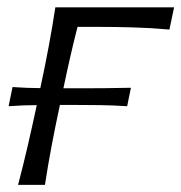

<svg xmlns="http://www.w3.org/2000/svg" viewBox="-20 -516 506 536"><path d="M30.5 0Q45 -55.5 57 -107.2Q69 -159 82 -219.5L82.5 -222.5Q64.5 -222.5 44.8 -221.8Q25 -221 4 -219.5L15 -273Q35.5 -271.5 55 -270.8Q74.5 -270 92.5 -270Q106.5 -335 116.2 -387.5Q126 -440 134.5 -495.5H466L453 -433.5Q403.5 -438 352.2 -439.5Q301 -441 252 -441H196.5Q186 -400.5 176.8 -360Q167.5 -319.5 157 -269.5H205Q235 -269.5 270.5 -269.8Q306 -270 345.5 -271L335 -219.5Q296 -222 260.8 -222.5Q225.5 -223 195.5 -223H147L146.5 -219.5Q133.5 -159 123.8 -107.2Q114 -55.5 105.5 0Z"/></svg>

Font: Commissioner Flair Light
Style: Italic
Weight: 300
Italic angle: -12°
Designer: Kostas Bartsokas
Foundry: Kostas Bartsokas
Version: Version 1.000; ttfautohint (v1.8.3)